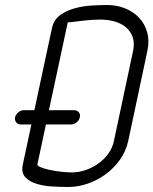

<svg xmlns="http://www.w3.org/2000/svg" viewBox="-20 -747 611 765"><path d="M187 -635Q194 -668 219.5 -686.5Q245 -705 278 -714Q311 -723 346 -725Q381 -727 407 -727Q446 -727 479 -713.5Q512 -700 534.5 -676Q557 -652 566.5 -618Q576 -584 567 -543L491 -186Q482 -144 457.5 -110Q433 -76 400 -52Q367 -28 328.5 -15Q290 -2 253 -2Q222 -2 187.5 -4Q153 -6 124.5 -15Q96 -24 80 -42Q64 -60 71 -92L105 -251H64Q51 -251 44.5 -259.5Q38 -268 40 -280Q43 -291 53 -299.5Q63 -308 76 -308H117ZM129 -92Q128 -87 141.5 -81Q155 -75 176 -70.5Q197 -66 221.5 -63Q246 -60 266 -60Q293 -60 320 -69Q347 -78 370.5 -94.5Q394 -111 411 -134Q428 -157 434 -186L510 -543Q517 -576 508.5 -599.5Q500 -623 481.5 -638.5Q463 -654 436.5 -661.5Q410 -669 380 -669Q366 -669 350 -668Q334 -667 318.5 -665.5Q303 -664 289 -662Q275 -660 265 -659Q263 -659 257.5 -658.5Q252 -658 250 -658L175 -308H275Q287 -308 294 -299.5Q301 -291 298 -280Q296 -268 285.5 -259.5Q275 -251 263 -251H163Z"/></svg>

Font: VDS
Style: Thin Italic
Weight: 100
Width: 0
Designer: artmaker
Foundry: artmaker
Version: Version 1.000 2012 initial release